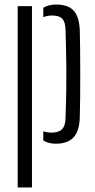

<svg xmlns="http://www.w3.org/2000/svg" viewBox="-20 -627 420 847"><path d="M58 200V-600H121V200ZM171 -48Q178.5 -45 188 -43.5Q197.5 -42 208 -42Q238.5 -42 253.5 -56.8Q268.5 -71.5 269 -105Q271.5 -174 272.2 -225Q273 -276 272.8 -318.5Q272.5 -361 271.5 -403.2Q270.5 -445.5 269 -496Q268.5 -529 255.2 -543.8Q242 -558.5 210.5 -558.5Q188 -558.5 171 -551V-593Q182 -599.5 196 -603.2Q210 -607 229 -607Q280 -607 305 -580Q330 -553 332 -491Q333 -459 333.5 -408.2Q334 -357.5 334 -301Q334 -244.5 333.5 -193.5Q333 -142.5 332 -109Q330 -47.5 303.8 -20.2Q277.5 7 226.5 7Q192.5 7 171 -7.5Z"/></svg>

Font: Big Shoulders Stencil Text Thin Light
Style: Regular
Weight: 300
Version: Version 2.001